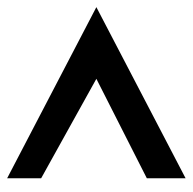

<svg xmlns="http://www.w3.org/2000/svg" viewBox="-24 -544 528 525"><g transform="rotate(90 239.5 -282.0)"><path d="M-3 -282 465 -38V-131L193 -282L465 -420V-526Z"/></g></svg>

Font: Charger Sport
Style: Blk
Weight: 900
Designer: Jasper
Foundry: Cannot Into Space Fonts
Version: Version 1.1